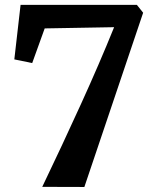

<svg xmlns="http://www.w3.org/2000/svg" viewBox="-20 -763 630 784"><path d="M324.5 0.5 152.5 0Q235.5 -173 310.5 -337.8Q385.5 -502.5 446 -652L162.5 -647L111.5 -505.5L38.5 -520.5L64 -743H539L564.5 -711Z"/></svg>

Font: Merriweather Text Regular
Style: Bold
Weight: 700
Designer: Eben Sorkin
Foundry: Eben Sorkin
Version: Version 2.100; ttfautohint (v1.7.19-72a1) -l 8 -r 50 -G 200 